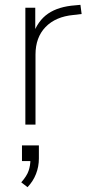

<svg xmlns="http://www.w3.org/2000/svg" viewBox="-20 -516 367 795"><path d="M85 0V-484H126V-371H116Q136 -430 179 -459.5Q222 -489 292 -494L313 -496L318 -458L284 -454Q210 -447 168.5 -404Q127 -361 127 -290V0ZM94 259 68 239Q91 213 98.5 191Q106 169 106 144L121 151H71V86H141V140Q141 174 129 204.5Q117 235 94 259Z"/></svg>

Font: Nunito Sans 12pt ExtraLight
Style: Regular
Weight: 200
Designer: Vernon Adams
Foundry: Vernon Adams
Version: Version 3.101;gftools[0.9.27]